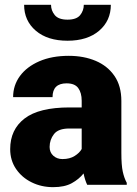

<svg xmlns="http://www.w3.org/2000/svg" viewBox="-20 -771 571 801"><path d="M343.8 0Q334.5 -19 328.6 -47.4Q309.6 -23.4 279.5 -6.8Q249.5 9.8 201.7 9.8Q152.8 9.8 112.1 -10.3Q71.3 -30.3 46.9 -66.2Q22.5 -102.1 22.5 -148.9Q22.5 -230.5 82.5 -276.6Q142.6 -322.8 270 -322.8H320.8V-350.6Q320.8 -383.8 306.4 -403.6Q292 -423.3 257.8 -423.3Q199.2 -423.3 199.2 -365.7H34.7Q34.7 -415 63.2 -453.9Q91.8 -492.7 144 -515.4Q196.3 -538.1 266.6 -538.1Q329.6 -538.1 379.2 -517.1Q428.7 -496.1 457.5 -454.3Q486.3 -412.6 486.3 -349.6V-133.3Q486.3 -81.5 492.2 -54.9Q498 -28.3 508.8 -8.3V0ZM240.7 -107.4Q271 -107.4 291.5 -120.4Q312 -133.3 320.8 -149.4V-234.9H269Q223.1 -234.9 205.1 -211.4Q187 -188 187 -157.7Q187 -135.3 202.4 -121.3Q217.8 -107.4 240.7 -107.4ZM329.6 -751H442.4Q442.4 -684.6 393.6 -642.8Q344.7 -601.1 261.7 -601.1Q178.2 -601.1 129.4 -642.8Q80.6 -684.6 80.6 -751H192.9Q192.9 -727.1 208.5 -708Q224.1 -689 261.7 -689Q299.3 -689 314.5 -708Q329.6 -727.1 329.6 -751Z"/></svg>

Font: Vazirmatn RD Black
Style: Regular
Weight: 900
Designer: Saber Rastikerdar
Foundry: Saber Rastikerdar
Version: Version 32.102